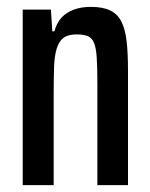

<svg xmlns="http://www.w3.org/2000/svg" viewBox="-20 -538 436 558"><path d="M46 0V-510H128L132 -447H138Q145 -472 159 -487Q173 -502 194.5 -510Q216 -518 244 -518Q279 -518 300.5 -507.5Q322 -497 333 -475Q344 -453 348 -418Q352 -383 352 -332V0H263V-295Q263 -344 261 -372.5Q259 -401 252.5 -415Q246 -429 234 -433.5Q222 -438 202 -438Q178 -438 164.5 -428Q151 -418 144.5 -396Q138 -374 137 -340Q136 -306 136 -258V0Z"/></svg>

Font: Saira ExtraCondensed SemiBold
Style: Regular
Weight: 600
Width: 2
Designer: Hector Gatti with collaboration of the Omnibus-Type team
Foundry: Omnibus-Type
Version: Version 1.101